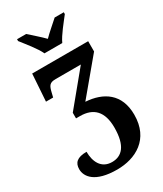

<svg xmlns="http://www.w3.org/2000/svg" viewBox="-244 -856 1007 1185"><g transform="rotate(-30 259.5 -263.0)"><path d="M193 -606H320C340 -651 394 -715 423 -753V-766H358C332 -742 284 -702 256 -673C228 -702 181 -742 155 -766H90V-753C119 -715 173 -651 193 -606ZM224 240C356 240 484 173 484 -1C484 -151 386 -213 262 -221L464 -463V-536H65L52 -343H103L110 -372C121 -419 130 -434 174 -434H353L161 -201V-161H189C285 -161 338 -108 338 6C338 137 289 184 220 184C141 184 114 117 114 50C46 50 21 76 21 121C21 174 66 240 224 240Z"/></g></svg>

Font: Noto Serif SemiCondensed
Style: Bold
Weight: 700
Width: 4
Designer: Monotype Design Team
Foundry: Monotype Imaging Inc.
Version: Version 2.015